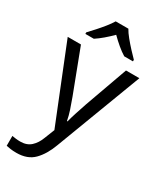

<svg xmlns="http://www.w3.org/2000/svg" viewBox="-245 -853 999 1181"><g transform="rotate(30 255.0 -263.0)"><path d="M1 -536H95L211 -231Q226 -191 238 -154.5Q250 -118 256 -85H260Q266 -110 279 -150.5Q292 -191 306 -232L415 -536H510L279 74Q251 150 206.5 195Q162 240 84 240Q60 240 42 237.5Q24 235 11 232V162Q22 164 37.5 166Q53 168 70 168Q116 168 144.5 142Q173 116 189 73L217 2ZM299 -766Q311 -744 333.5 -716.5Q356 -689 380.5 -662.5Q405 -636 424 -617V-606H362Q336 -622 308 -645.5Q280 -669 253 -696Q226 -669 199 -646Q172 -623 146 -606H86V-617Q105 -637 128.5 -663Q152 -689 174 -716.5Q196 -744 209 -766Z"/></g></svg>

Font: Noto Sans Mayan Numerals
Style: Regular
Weight: 400
Designer: Monotype Design Team
Foundry: Monotype Imaging Inc.
Version: Version 2.001; ttfautohint (v1.8.4.7-5d5b)